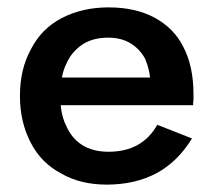

<svg xmlns="http://www.w3.org/2000/svg" viewBox="-20 -490 579 520"><path d="M269 10Q347 10 406 -22Q462 -53 500 -115L406 -152Q385 -115 352 -97Q319 -79 274 -79Q232 -79 203 -97Q174 -115 159 -150Q142 -184 144 -234Q144 -287 160 -318Q174 -350 204 -370Q232 -388 273 -388Q308 -388 333 -373Q358 -358 373 -331Q387 -297 387 -267Q387 -260 384 -250Q383 -249 383 -248Q382 -247 382 -245L380 -241Q379 -240 379 -238Q378 -237 378 -235L377 -234L410 -280H99V-205H503Q503 -217 504 -218V-235Q504 -310 477 -362Q452 -413 399 -442Q347 -470 274 -470Q203 -470 147 -441Q92 -412 64 -357Q34 -303 34 -230Q34 -160 63 -104Q91 -49 146 -20Q198 10 269 10Z"/></svg>

Font: NM-font
Style: Medium
Weight: 500
Designer: ""
Foundry: ""
Version: ""